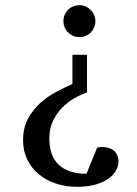

<svg xmlns="http://www.w3.org/2000/svg" viewBox="-20 -514 526 739"><path d="M436 106.9Q436 124.5 426.5 142.1Q417 159.7 397.5 173.6Q377.9 187.5 347.9 196.3Q317.9 205.1 276.9 205.1Q232.9 205.1 194.8 192.4Q156.7 179.7 128.7 156.2Q100.6 132.8 84.7 99.9Q68.8 66.9 68.8 25.9Q68.8 -21.5 87.6 -56.6Q106.4 -91.8 135 -117.4Q163.6 -143.1 196.8 -160.6Q230 -178.2 258.8 -190.9V-303.2H314.9V-158.2Q291.5 -150.4 265.9 -135.7Q240.2 -121.1 219 -99.4Q197.8 -77.6 183.8 -48.3Q169.9 -19 169.9 18.1Q169.9 87.9 207.3 121.3Q244.6 154.8 313 154.8L354 53.7L361.8 52.7Q364.7 52.2 367.4 52Q370.1 51.8 371.1 51.8Q384.8 51.8 396.5 54.9Q408.2 58.1 417 64.9Q425.8 71.8 430.9 82.3Q436 92.8 436 106.9ZM347.2 -432.1Q347.2 -419.4 342.3 -408.2Q337.4 -397 329.1 -388.7Q320.8 -380.4 309.8 -375.7Q298.8 -371.1 286.1 -371.1Q272.9 -371.1 261.7 -376Q250.5 -380.9 241.9 -389.2Q233.4 -397.5 228.8 -408.9Q224.1 -420.4 224.1 -433.1Q224.1 -445.8 229 -457Q233.9 -468.3 242.2 -476.6Q250.5 -484.9 262 -489.5Q273.4 -494.1 286.1 -494.1Q298.8 -494.1 309.8 -489.3Q320.8 -484.4 329.1 -475.8Q337.4 -467.3 342.3 -456.1Q347.2 -444.8 347.2 -432.1Z"/></svg>

Font: BabelStone Ogham
Style: Italic
Weight: 400
Italic angle: -30°
Designer: Andrew West
Foundry: BabelStone
Version: Version 2.02 March 14, 2022